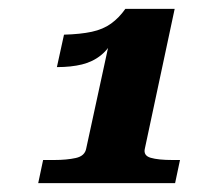

<svg xmlns="http://www.w3.org/2000/svg" viewBox="-20 -781 456 432"><path d="M306 -447Q302 -431 319 -426Q336 -421 368 -421H385L374 -369H66L77 -421H102Q130 -421 150.5 -425.5Q171 -430 174 -447L228 -696Q233 -700 235.5 -702Q238 -704 238.5 -703Q239 -702 238 -698Q226 -672 207.5 -657Q189 -642 164.5 -636Q140 -630 108 -630L124 -703Q161 -704 186.5 -709.5Q212 -715 230 -728Q248 -741 262 -761H373Z"/></svg>

Font: Roboto Serif 20pt
Style: Bold Italic
Weight: 700
Italic angle: -10°
Version: Version 1.007